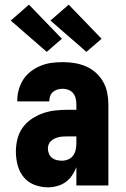

<svg xmlns="http://www.w3.org/2000/svg" viewBox="-20 -794 540 822"><path d="M185 8Q156 8 128 -2.5Q100 -13 81.5 -35.5Q63 -58 55.5 -87Q48 -116 48 -145Q48 -172 54.5 -198.5Q61 -225 76.5 -247Q92 -269 115 -284.5Q138 -300 163.5 -309Q189 -318 215.5 -321Q242 -324 269 -324H307V-347Q307 -360 304 -372.5Q301 -385 293.5 -394.5Q286 -404 274 -409Q262 -414 249 -414Q238 -414 227 -411Q216 -408 207.5 -401Q199 -394 195 -383.5Q191 -373 191 -362V-360H54V-366Q54 -389 61 -412.5Q68 -436 81 -455.5Q94 -475 113.5 -489.5Q133 -504 155.5 -513Q178 -522 201.5 -525Q225 -528 249 -528Q274 -528 299 -524Q324 -520 347.5 -510Q371 -500 390 -483Q409 -466 421.5 -444Q434 -422 439 -397Q444 -372 444 -347V0H307V-78Q300 -60 288.5 -43Q277 -26 261 -14.5Q245 -3 225 2.5Q205 8 185 8ZM246 -106Q259 -106 272 -111.5Q285 -117 293 -128Q301 -139 304 -152.5Q307 -166 307 -180V-210H269Q260 -210 250.5 -209.5Q241 -209 232 -207Q223 -205 214.5 -201Q206 -197 199 -191Q192 -185 188.5 -176Q185 -167 185 -158Q185 -147 189.5 -136Q194 -125 203 -118Q212 -111 223 -108.5Q234 -106 246 -106ZM350 -572 196 -706 274 -774 415 -628ZM180 -572 26 -706 104 -774 245 -628Z"/></svg>

Font: Iosevka Term Curly Heavy
Style: Regular
Weight: 900
Designer: Belleve Invis
Foundry: Belleve Invis
Version: Version 32.3.0